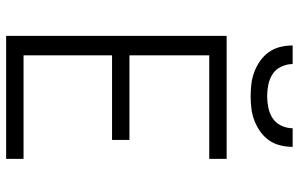

<svg xmlns="http://www.w3.org/2000/svg" viewBox="-198 -798 995 640"><g transform="rotate(90 300.0 -477.5)"><path d="M99 0V-735H509V-677H164V-411H446V-353H164V-58H509V0ZM300 -815Q279 -815 258.5 -817.5Q238 -820 218.5 -827.5Q199 -835 182 -847Q165 -859 153 -876Q141 -893 136 -913.5Q131 -934 131 -955H193Q193 -936 201.5 -917.5Q210 -899 226 -888.5Q242 -878 261.5 -874Q281 -870 300 -870Q319 -870 338.5 -874Q358 -878 374 -888.5Q390 -899 398.5 -917.5Q407 -936 407 -955H469Q469 -934 464 -913.5Q459 -893 447 -876Q435 -859 418 -847Q401 -835 381.5 -827.5Q362 -820 341.5 -817.5Q321 -815 300 -815Z"/></g></svg>

Font: Iosevka Light Extended
Style: Regular
Weight: 300
Width: 7
Monospace: yes
Designer: Belleve Invis
Foundry: Belleve Invis
Version: Version 32.5.0; ttfautohint (v1.8.4)